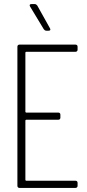

<svg xmlns="http://www.w3.org/2000/svg" viewBox="-20 -918 426 938"><path d="M224 -780 162 -891C159 -895 155 -898 150 -898H134C128 -898 125 -896 125 -892C125 -890 126 -888 127 -886L194 -775C197 -771 201 -768 206 -768H217C223 -768 226 -770 226 -774C226 -776 225 -778 224 -780ZM359 -675V-690C359 -696 355 -700 349 -700H75C69 -700 65 -696 65 -690V-10C65 -4 69 0 75 0H349C355 0 359 -4 359 -10V-25C359 -31 355 -35 349 -35H108C106 -35 104 -37 104 -39V-329C104 -331 106 -333 108 -333H265C271 -333 275 -337 275 -343V-358C275 -364 271 -368 265 -368H108C106 -368 104 -370 104 -372V-661C104 -663 106 -665 108 -665H349C355 -665 359 -669 359 -675Z"/></svg>

Font: Barlow Condensed ExtraLight
Style: Regular
Weight: 275
Width: 3
Designer: Jeremy Tribby
Foundry: Tribby Type
Version: Version 1.422;hotconv 1.0.109;makeotfexe 2.5.65596